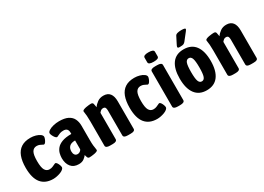

<svg xmlns="http://www.w3.org/2000/svg" viewBox="-12 -1460 3017 2193"><g transform="rotate(-30 1496.0 -363.0)"><path d="M246 8Q142 8 88 -58Q34 -124 34 -260Q34 -348 57 -408.5Q80 -469 128 -500Q176 -531 250 -531Q286 -531 319.5 -521.5Q353 -512 374 -496Q395 -480 395 -462Q395 -452 388 -433.5Q381 -415 370.5 -400.5Q360 -386 350 -386Q346 -386 341.5 -388Q337 -390 331 -394Q320 -400 304 -407Q288 -414 266 -414Q226 -414 205.5 -380Q185 -346 185 -262Q185 -177 205 -143Q225 -109 263 -109Q287 -109 305 -117Q323 -125 334 -130Q340 -133 344.5 -135Q349 -137 352 -137Q363 -137 373 -122.5Q383 -108 389.5 -90Q396 -72 396 -61Q396 -46 380.5 -33Q365 -20 341.5 -11Q318 -2 292.5 3Q267 8 246 8Z M583 8Q516 8 481 -35Q446 -78 446 -149Q446 -178 454 -210Q462 -242 485.5 -270.5Q509 -299 555.5 -317Q602 -335 679 -335V-351Q679 -382 664.5 -398Q650 -414 618 -414Q592 -414 572.5 -407Q553 -400 540 -392.5Q527 -385 520 -385Q510 -385 497.5 -400.5Q485 -416 476.5 -435Q468 -454 468 -465Q468 -482 492 -497.5Q516 -513 553 -522Q590 -531 629 -531Q702 -531 745.5 -509Q789 -487 808 -447.5Q827 -408 827 -358V-176Q827 -124 830 -96.5Q833 -69 836 -55.5Q839 -42 839 -31Q839 -22 825.5 -16Q812 -10 792.5 -6Q773 -2 754.5 -0.5Q736 1 727 1Q709 1 702.5 -13.5Q696 -28 691 -50Q680 -33 653 -12.5Q626 8 583 8ZM628 -99Q644 -99 658 -108Q672 -117 679 -132V-249Q651 -249 632 -242.5Q613 -236 601.5 -224Q590 -212 584.5 -196Q579 -180 579 -160Q579 -133 591.5 -116Q604 -99 628 -99Z M996 2Q939 2 939 -30V-349Q939 -398 936.5 -425.5Q934 -453 931.5 -466.5Q929 -480 929 -487Q929 -498 943.5 -504.5Q958 -511 978.5 -515Q999 -519 1017.5 -520.5Q1036 -522 1044 -522Q1069 -522 1073 -502Q1077 -482 1082 -455Q1101 -484 1134 -507.5Q1167 -531 1213 -531Q1269 -531 1297 -495.5Q1325 -460 1325 -392V-30Q1325 -14 1311.5 -6Q1298 2 1267 2H1233Q1202 2 1188.5 -6Q1175 -14 1175 -30V-358Q1175 -383 1167.5 -396Q1160 -409 1138 -409Q1121 -409 1108.5 -398.5Q1096 -388 1088 -377V-30Q1088 2 1031 2Z M1617 8Q1513 8 1459 -58Q1405 -124 1405 -260Q1405 -348 1428 -408.5Q1451 -469 1499 -500Q1547 -531 1621 -531Q1657 -531 1690.5 -521.5Q1724 -512 1745 -496Q1766 -480 1766 -462Q1766 -452 1759 -433.5Q1752 -415 1741.5 -400.5Q1731 -386 1721 -386Q1717 -386 1712.5 -388Q1708 -390 1702 -394Q1691 -400 1675 -407Q1659 -414 1637 -414Q1597 -414 1576.5 -380Q1556 -346 1556 -262Q1556 -177 1576 -143Q1596 -109 1634 -109Q1658 -109 1676 -117Q1694 -125 1705 -130Q1711 -133 1715.5 -135Q1720 -137 1723 -137Q1734 -137 1744 -122.5Q1754 -108 1760.5 -90Q1767 -72 1767 -61Q1767 -46 1751.5 -33Q1736 -20 1712.5 -11Q1689 -2 1663.5 3Q1638 8 1617 8Z M1892 2Q1832 2 1832 -30V-493Q1832 -525 1892 -525H1920Q1980 -525 1980 -493V-30Q1980 2 1920 2ZM1909 -578Q1872 -578 1855.5 -586Q1839 -594 1839 -610V-670Q1839 -686 1855.5 -694Q1872 -702 1906 -702Q1943 -702 1959.5 -694Q1976 -686 1976 -670V-610Q1976 -594 1960 -586Q1944 -578 1909 -578Z M2271 8Q2171 8 2119 -62Q2067 -132 2067 -262Q2067 -392 2118.5 -461.5Q2170 -531 2271 -531Q2373 -531 2424.5 -461.5Q2476 -392 2476 -262Q2476 -132 2424 -62Q2372 8 2271 8ZM2272 -109Q2301 -109 2313.5 -143Q2326 -177 2326 -262Q2326 -347 2313.5 -380.5Q2301 -414 2272 -414Q2242 -414 2229.5 -380.5Q2217 -347 2217 -262Q2217 -177 2229.5 -143Q2242 -109 2272 -109ZM2251 -575Q2234 -575 2228 -578.5Q2222 -582 2222 -590Q2222 -598 2235 -622.5Q2248 -647 2278 -707Q2285 -722 2307.5 -728Q2330 -734 2357 -734Q2411 -734 2411 -720Q2411 -716 2408.5 -711Q2406 -706 2398 -695.5Q2390 -685 2372 -662.5Q2354 -640 2323 -600Q2316 -591 2302.5 -583Q2289 -575 2251 -575Z M2617 2Q2560 2 2560 -30V-349Q2560 -398 2557.5 -425.5Q2555 -453 2552.5 -466.5Q2550 -480 2550 -487Q2550 -498 2564.5 -504.5Q2579 -511 2599.5 -515Q2620 -519 2638.5 -520.5Q2657 -522 2665 -522Q2690 -522 2694 -502Q2698 -482 2703 -455Q2722 -484 2755 -507.5Q2788 -531 2834 -531Q2890 -531 2918 -495.5Q2946 -460 2946 -392V-30Q2946 -14 2932.5 -6Q2919 2 2888 2H2854Q2823 2 2809.5 -6Q2796 -14 2796 -30V-358Q2796 -383 2788.5 -396Q2781 -409 2759 -409Q2742 -409 2729.5 -398.5Q2717 -388 2709 -377V-30Q2709 2 2652 2Z"/></g></svg>

Font: Asap Condensed VF Beta
Style: Regular
Weight: 400
Designer: Pablo Cosgaya
Foundry: Omnibus-Type
Version: Version 1.008